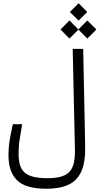

<svg xmlns="http://www.w3.org/2000/svg" viewBox="-20 -994 626 1181"><path d="M265.1 167Q137.2 167 84.7 114.7Q32.2 62.5 32.2 -38.1Q32.2 -89.4 40.3 -136.5Q48.3 -183.6 59.1 -230H116.2Q108.4 -184.1 101.3 -139.2Q94.2 -94.2 94.2 -47.4Q94.2 9.8 111.6 42.2Q128.9 74.7 168.5 88.4Q208 102.1 273.4 102.1Q340.8 102.1 377.7 84Q414.6 65.9 428.5 27.1Q442.4 -11.7 440.9 -74.2L427.2 -693.4H491.7L503.9 -98.1Q506.3 2 480.5 59.8Q454.6 117.7 400.9 142.3Q347.2 167 265.1 167ZM517.1 -756.8 462.4 -812 407.2 -756.8 352.1 -812.5 407.2 -868.2 462.4 -813 517.1 -868.2 572.8 -812.5ZM463.4 -867.2 409.7 -920.4 463.4 -974.1 516.6 -920.4Z"/></svg>

Font: Cascadia Mono PL Light
Style: Regular
Weight: 300
Monospace: yes
Designer: Aaron Bell
Foundry: Saja Typeworks
Version: Version 2404.023; ttfautohint (v1.8.4)